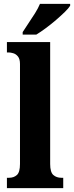

<svg xmlns="http://www.w3.org/2000/svg" viewBox="-20 -979 385 999"><path d="M16 0V-54H27Q52 -54 68 -68.5Q84 -83 84 -126V-646Q84 -672 73.5 -685Q63 -698 49 -702Q35 -706 27 -706H16V-760H241V-126Q241 -83 257.5 -68.5Q274 -54 299 -54H309V0ZM98 -812Q111 -833 128.5 -858.5Q146 -884 162.5 -910.5Q179 -937 188 -959H345V-949Q337 -936 317 -916.5Q297 -897 271.5 -875Q246 -853 219 -833Q192 -813 169 -799H98Z"/></svg>

Font: Noto Serif Lao Condensed ExtraBold
Style: Regular
Weight: 800
Width: 3
Designer: Monotype Design Team
Foundry: Monotype Imaging Inc.
Version: Version 2.003; ttfautohint (v1.8.4.7-5d5b)